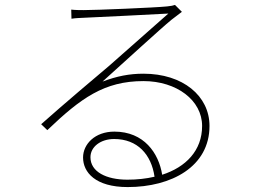

<svg xmlns="http://www.w3.org/2000/svg" viewBox="-20 -738 1040 779"><path d="M497 -9C411 -9 347 -41 347 -100C347 -143 389 -174 443 -174C538 -174 594 -111 607 -21C573 -13 536 -9 497 -9ZM690 -718C681 -715 676 -714 658 -712C611 -707 369 -697 320 -697C308 -697 286 -697 269 -699L270 -662C289 -665 304 -665 322 -666C371 -668 610 -680 663 -683C613 -639 477 -519 424 -472C367 -424 238 -315 147 -234L172 -210C308 -340 403 -409 562 -409C697 -409 800 -331 800 -227C800 -127 734 -60 638 -29C624 -117 564 -204 444 -204C365 -204 317 -153 317 -99C317 -39 367 21 498 21C676 21 830 -62 830 -227C830 -349 722 -439 562 -439C505 -439 454 -429 396 -407C484 -486 633 -623 676 -658C686 -666 705 -680 718 -690Z"/></svg>

Font: Noto Sans Japanese Thin
Style: Regular
Weight: 100
Designer: Ryoko NISHIZUKA (kana & ideographs); Paul D. Hunt (Latin, Greek & Cyrillic); Wenlong ZHANG (bopomofo); Sandoll Communica
Foundry: Adobe Systems Incorporated
Version: Version 1.000;PS 1;hotconv 1.0.78;makeotf.lib2.5.61930